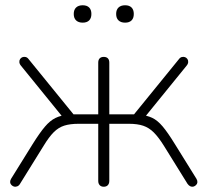

<svg xmlns="http://www.w3.org/2000/svg" viewBox="-20 -703 788 729"><path d="M374 6Q364 6 358.5 0Q353 -6 353 -16V-233H279Q246 -233 224 -226Q202 -219 184 -201Q166 -183 146 -150L56 -5Q52 2 45.5 4.5Q39 7 33.5 5.5Q28 4 23.5 -0.5Q19 -5 18.5 -11Q18 -17 22 -24L104 -156Q131 -199 150.5 -222Q170 -245 190.5 -255Q211 -265 239 -268L220 -256L60 -453Q54 -460 53.5 -467Q53 -474 56.5 -479Q60 -484 65.5 -486Q71 -488 77.5 -486.5Q84 -485 89 -478L259 -269H353V-465Q353 -476 358.5 -481.5Q364 -487 374 -487Q384 -487 389.5 -481.5Q395 -476 395 -465V-269H489L659 -478Q664 -485 670.5 -486.5Q677 -488 682.5 -486Q688 -484 691.5 -479Q695 -474 694.5 -467Q694 -460 688 -453L528 -256L509 -268Q538 -265 558 -255.5Q578 -246 597.5 -223Q617 -200 644 -156L726 -24Q730 -17 729.5 -11Q729 -5 724.5 -0.5Q720 4 714.5 5.5Q709 7 703 4.5Q697 2 692 -5L602 -150Q582 -182 564 -200Q546 -218 524 -225.5Q502 -233 469 -233H395V-16Q395 -6 389.5 0Q384 6 374 6ZM455 -617Q439 -617 430 -625.5Q421 -634 421 -650Q421 -666 430 -674.5Q439 -683 455 -683Q471 -683 479.5 -674.5Q488 -666 488 -650Q488 -634 479.5 -625.5Q471 -617 455 -617ZM294 -617Q278 -617 269 -625.5Q260 -634 260 -650Q260 -666 269 -674.5Q278 -683 294 -683Q310 -683 318.5 -674.5Q327 -666 327 -650Q327 -634 318.5 -625.5Q310 -617 294 -617Z"/></svg>

Font: Nunito ExtraLight
Style: Regular
Weight: 200
Designer: Vernon Adams
Foundry: Vernon Adams
Version: Version 3.602